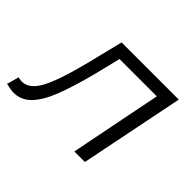

<svg xmlns="http://www.w3.org/2000/svg" viewBox="-164 -716 914 914"><g transform="rotate(45 292.5 -259.5)"><path d="M584 -526 478 0H407L499 -463H248L216 -333Q185 -213 156 -139.5Q127 -66 90.5 -29.5Q54 7 5 7Q-15 7 -47 -1L-30 -62Q-12 -58 -6 -58Q45 -58 80.5 -125.5Q116 -193 153 -340L199 -526Z"/></g></svg>

Font: Montserrat Alternates
Style: Italic
Weight: 400
Italic angle: -11.3°
Designer: Julieta Ulanovsky
Foundry: Julieta Ulanovsky
Version: Version 7.200